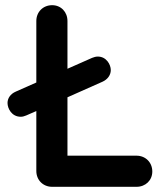

<svg xmlns="http://www.w3.org/2000/svg" viewBox="-20 -720 613 740"><path d="M81 -275 120 -292V-61C120 -26 146 0 181 0H506C541 0 567 -25 567 -59C567 -94 541 -120 506 -120H240V-345L375 -405C395 -414 407 -431 407 -450C407 -471 390 -502 357 -502C350 -502 342 -500 335 -497L240 -455V-639C240 -674 215 -700 181 -700C146 -700 120 -674 120 -639V-402L41 -367C20 -358 9 -341 9 -323C9 -302 25 -270 60 -270C67 -270 74 -272 81 -275Z"/></svg>

Font: Hotpoint
Style: Bold
Weight: 700
Designer: Andrew Paglinawan, Luciano Perondi, Riccardo Olocco
Foundry: CAST Cooperativa Anonima Servizi Tipografici
Version: Version 1.000;PS 2.1;hotconv 16.6.51;makeotf.lib2.5.65220